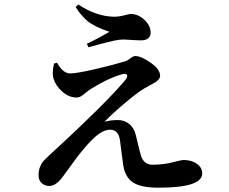

<svg xmlns="http://www.w3.org/2000/svg" viewBox="-20 -830 1040 873"><path d="M225.6 -541 239.3 -544.9Q266.6 -496.1 298.8 -496.1Q328.1 -496.1 412.6 -515.6Q497.1 -535.2 547.9 -550.8Q558.6 -553.7 572.3 -564.5Q585.9 -575.2 594.7 -575.2Q622.1 -575.2 665 -544.9Q708 -514.6 708 -485.4Q708 -476.6 700.7 -468.3Q693.4 -460 685.1 -455.1Q676.8 -450.2 660.2 -441.4Q643.6 -432.6 635.7 -427.7Q603.5 -408.2 548.3 -361.8Q493.2 -315.4 455.1 -276.4Q484.4 -284.2 515.6 -284.2Q545.9 -284.2 567.4 -266.6Q588.9 -249 596.7 -218.8Q599.6 -208 604.5 -187Q609.4 -166 613.3 -150.4Q617.2 -134.8 620.1 -125Q632.8 -81.1 672.9 -81.1Q723.6 -81.1 764.2 -91.8Q804.7 -102.5 815.4 -102.5Q850.6 -102.5 875 -85.4Q899.4 -68.4 899.4 -41Q899.4 23.4 700.2 23.4Q620.1 23.4 584 -1Q547.9 -25.4 540 -81.1Q527.3 -181.6 525.4 -192.4Q518.6 -240.2 480.5 -240.2Q442.4 -240.2 394.5 -190.4Q378.9 -174.8 358.9 -150.9Q338.9 -127 327.1 -110.8Q315.4 -94.7 293.9 -65.4Q272.5 -36.1 267.6 -29.3Q235.4 15.6 204.1 15.6Q183.6 15.6 169.4 2.4Q155.3 -10.7 155.3 -33.2Q155.3 -54.7 162.1 -71.3Q168.9 -87.9 175.8 -95.7Q182.6 -103.5 203.1 -123Q214.8 -133.8 276.4 -190.9Q337.9 -248 362.3 -272.5Q482.4 -386.7 548.8 -464.8Q562.5 -482.4 557.1 -490.2Q551.8 -498 531.2 -491.2Q472.7 -474.6 396.5 -427.7Q384.8 -420.9 371.1 -409.2Q357.4 -397.5 348.1 -392.1Q338.9 -386.7 327.1 -386.7Q293.9 -386.7 264.2 -412.6Q234.4 -438.5 224.6 -468.8Q214.8 -496.1 225.6 -541ZM477.5 -685.5Q412.1 -707 378.9 -733.4Q347.7 -759.8 324.2 -797.9L335.9 -809.6Q416 -755.9 498 -753.9Q520.5 -753.9 544.9 -760.3Q569.3 -766.6 574.2 -766.6Q607.4 -766.6 636.2 -740.2Q665 -713.9 665 -680.7Q665 -666 654.3 -656.2Q643.6 -646.5 622.1 -646.5Q604.5 -646.5 578.1 -648.4Q551.8 -650.4 541 -650.4Q523.4 -650.4 498 -645Q472.7 -639.6 427.7 -627.4Q382.8 -615.2 381.8 -615.2L375 -630.9Q426.8 -655.3 477.5 -685.5Z"/></svg>

Font: GenRyuMin TW TTF Bold
Style: Regular
Weight: 700
Version: Version 1.300